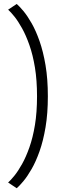

<svg xmlns="http://www.w3.org/2000/svg" viewBox="-20 -776 298 993"><path d="M66.5 197.5Q80.5 185.5 101 161Q121.5 136.5 143.5 98.2Q165.5 60 184.5 6.5Q203.5 -47 215.5 -117.8Q227.5 -188.5 227.5 -278Q227.5 -367.5 215.5 -438.5Q203.5 -509.5 184.5 -563.5Q165.5 -617.5 143.5 -656Q121.5 -694.5 101 -719Q80.5 -743.5 66.5 -755.5L22 -726Q36 -713.5 55 -689.8Q74 -666 94.2 -629.5Q114.5 -593 132.2 -542.5Q150 -492 160.8 -426.2Q171.5 -360.5 171.5 -278Q171.5 -195.5 160.8 -130Q150 -64.5 132.2 -14.2Q114.5 36 94.2 72.2Q74 108.5 55 132Q36 155.5 22 168Z"/></svg>

Font: Anybody UltraCondensed Thin Light
Style: Regular
Weight: 300
Version: Version 1.111